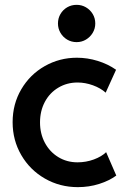

<svg xmlns="http://www.w3.org/2000/svg" viewBox="-20 -768 522 794"><path d="M32.2 -262.7Q32.2 -337.9 68.1 -398.9Q104 -460 165 -494.6Q226.1 -529.3 297.9 -529.3Q341.8 -529.3 384.3 -516.1Q426.8 -502.9 460 -479.5L417 -384.8Q396 -403.8 364.3 -415.3Q332.5 -426.8 300.8 -426.8Q256.8 -426.8 221.2 -405.5Q185.5 -384.3 165.5 -346.7Q145.5 -309.1 145.5 -261.7Q145.5 -215.3 165.5 -177.7Q185.5 -140.1 220.9 -118.4Q256.3 -96.7 300.8 -96.7Q335.9 -96.7 368.2 -108.6Q400.4 -120.6 418.9 -138.7L460.9 -42Q431.6 -20.5 389.9 -7.3Q348.1 5.9 301.8 5.9Q227.5 5.9 165.8 -29.5Q104 -64.9 68.1 -126.5Q32.2 -188 32.2 -262.7ZM219.7 -670.9Q219.7 -692.4 230 -710Q240.2 -727.5 257.8 -737.8Q275.4 -748 296.9 -748Q317.9 -748 335.4 -737.8Q353 -727.5 363.5 -710Q374 -692.4 374 -670.9Q374 -649.9 363.5 -632.3Q353 -614.7 335.4 -604.2Q317.9 -593.8 296.9 -593.8Q275.4 -593.8 257.8 -604.2Q240.2 -614.7 230 -632.3Q219.7 -649.9 219.7 -670.9Z"/></svg>

Font: Reddit Sans Strawberry SemiBold
Style: Regular
Weight: 600
Designer: Stephen Hutchings
Foundry: Reddit
Version: Version 1.013